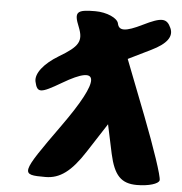

<svg xmlns="http://www.w3.org/2000/svg" viewBox="-55 -894 850 897"><g transform="rotate(5 370.0 -446.0)"><path d="M285 -762C311 -697 295 -671 204 -617C136 -576 98 -527 106 -490C118 -437 133 -438 230 -495C404 -598 409 -525 245 -296C72 -54 72 -50 191 -50C259 -50 311 -89 373 -185L461 -321L490 -185C512 -85 546 -50 620 -50C674 -50 721 -64 724 -81C727 -98 682 -231 627 -373L526 -633L632 -685C704 -720 729 -756 712 -794C692 -839 667 -840 582 -798C505 -760 473 -759 466 -794C461 -819 410 -842 356 -842C268 -842 257 -830 285 -762Z"/></g></svg>

Font: Hussar Skorodowane
Style: Ky
Weight: 700
Foundry: Cannot Into Space Fonts
Version: Version 0.892